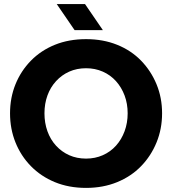

<svg xmlns="http://www.w3.org/2000/svg" viewBox="-20 -904 839 937"><path d="M400 13Q316 13 248 -15Q180 -43 131 -93Q82 -143 55.5 -209Q29 -275 29 -351Q29 -427 55.5 -492.5Q82 -558 131 -608Q180 -658 248 -685.5Q316 -713 400 -713Q483 -713 551.5 -685.5Q620 -658 668.5 -608Q717 -558 744 -492.5Q771 -427 771 -351Q771 -275 744 -209Q717 -143 668.5 -93Q620 -43 551.5 -15Q483 13 400 13ZM400 -130Q444 -130 481.5 -146.5Q519 -163 546 -193Q573 -223 588 -263.5Q603 -304 603 -351Q603 -398 588 -438Q573 -478 546 -508Q519 -538 481.5 -554.5Q444 -571 400 -571Q355 -571 318 -554.5Q281 -538 253.5 -508Q226 -478 211.5 -438Q197 -398 197 -351Q197 -304 211.5 -263.5Q226 -223 253.5 -193Q281 -163 318 -146.5Q355 -130 400 -130ZM344 -757 257 -884H395L482 -757Z"/></svg>

Font: MuseoModerno SemiBold
Style: Bold
Weight: 700
Version: Version 1.001